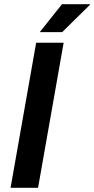

<svg xmlns="http://www.w3.org/2000/svg" viewBox="-20 -888 445 908"><path d="M168 -736H274L405 -865V-868H273ZM30 0H160L281 -686H151Z"/></svg>

Font: Archivo SemiBold
Style: Italic
Weight: 600
Italic angle: -10°
Designer: Hector Gatti
Foundry: Omnibus-Type
Version: Version 2.001